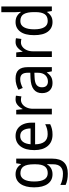

<svg xmlns="http://www.w3.org/2000/svg" viewBox="904 -1704 1040 2888"><g transform="rotate(-90 1424.0 -260.0)"><path d="M247 -546Q294 -546 331.5 -526.5Q369 -507 396 -465H401L412 -536H482V8Q482 122 427 181Q372 240 255 240Q155 240 86 207V128Q161 167 258 167Q324 167 360.5 130Q397 93 397 19V0Q397 -14 398 -36Q399 -58 400 -72H396Q346 10 247 10Q154 10 102 -62Q50 -134 50 -267Q50 -399 102.5 -472.5Q155 -546 247 -546ZM261 -473Q201 -473 169.5 -419.5Q138 -366 138 -266Q138 -62 263 -62Q332 -62 364.5 -106.5Q397 -151 397 -246V-268Q397 -377 364.5 -425Q332 -473 261 -473Z M823 -546Q886 -546 931 -515.5Q976 -485 999.5 -430.5Q1023 -376 1023 -306V-252H697Q701 -63 849 -63Q892 -63 927 -72Q962 -81 1000 -100V-25Q963 -7 926.5 1.5Q890 10 843 10Q732 10 671 -63Q610 -136 610 -264Q610 -398 667 -472Q724 -546 823 -546ZM822 -476Q767 -476 735.5 -436Q704 -396 698 -320H936Q936 -387 908.5 -431.5Q881 -476 822 -476Z M1372 -546Q1386 -546 1401 -544.5Q1416 -543 1429 -540L1418 -458Q1394 -465 1366 -465Q1330 -465 1299.5 -442Q1269 -419 1250.5 -378Q1232 -337 1232 -284V0H1147V-536H1215L1226 -441H1230Q1253 -486 1288.5 -516Q1324 -546 1372 -546Z M1686 -546Q1775 -546 1816.5 -501Q1858 -456 1858 -364V0H1795L1780 -75H1777Q1747 -32 1711.5 -11Q1676 10 1618 10Q1549 10 1508 -32Q1467 -74 1467 -149Q1467 -229 1523.5 -273Q1580 -317 1694 -321L1774 -324V-357Q1774 -422 1749.5 -449Q1725 -476 1678 -476Q1643 -476 1609.5 -465Q1576 -454 1545 -438L1518 -502Q1552 -521 1595 -533.5Q1638 -546 1686 -546ZM1706 -260Q1623 -257 1589 -229Q1555 -201 1555 -149Q1555 -103 1578.5 -81Q1602 -59 1641 -59Q1699 -59 1736.5 -98Q1774 -137 1774 -213V-263Z M2236 -546Q2250 -546 2265 -544.5Q2280 -543 2293 -540L2282 -458Q2258 -465 2230 -465Q2194 -465 2163.5 -442Q2133 -419 2114.5 -378Q2096 -337 2096 -284V0H2011V-536H2079L2090 -441H2094Q2117 -486 2152.5 -516Q2188 -546 2236 -546Z M2536 10Q2445 10 2392 -60Q2339 -130 2339 -267Q2339 -404 2392 -475Q2445 -546 2536 -546Q2589 -546 2625.5 -524Q2662 -502 2685 -467H2690Q2689 -484 2687 -506.5Q2685 -529 2685 -545V-760H2771V0H2702L2690 -71H2685Q2662 -35 2626 -12.5Q2590 10 2536 10ZM2552 -62Q2624 -62 2655 -108Q2686 -154 2686 -248V-269Q2686 -370 2656 -422Q2626 -474 2551 -474Q2488 -474 2457.5 -418.5Q2427 -363 2427 -266Q2427 -167 2458 -114.5Q2489 -62 2552 -62Z"/></g></svg>

Font: Noto Sans Hebrew SemiCondensed
Style: Regular
Weight: 400
Width: 4
Designer: Monotype Design Team
Foundry: Monotype Imaging Inc.
Version: Version 2.004; ttfautohint (v1.8.4.7-5d5b)